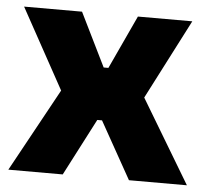

<svg xmlns="http://www.w3.org/2000/svg" viewBox="-45 -599 703 647"><g transform="rotate(5 307.0 -276.0)"><path d="M160 -281 11 -552H207L296 -371H312L396 -552H580L441 -282L610 0H414L306 -193H290L190 0H6Z"/></g></svg>

Font: Sora-SIA ExtraBold
Style: Regular
Weight: 800
Designer: Jonathan Barnbrook, Julián Moncada
Foundry: Barnbrook Fonts
Version: Version 2.000